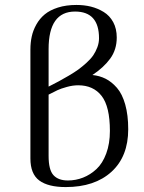

<svg xmlns="http://www.w3.org/2000/svg" viewBox="-20 -758 589 783"><path d="M104 -111.8V-556.2Q104 -584 109.4 -608.9Q114.7 -633.8 128.2 -658Q141.6 -682.1 162.6 -699.5Q183.6 -716.8 216.6 -727.3Q249.5 -737.8 292 -737.8Q323.2 -737.8 350.8 -731Q378.4 -724.1 402.8 -709.2Q427.2 -694.3 441.7 -667.7Q456.1 -641.1 456.1 -605Q456.1 -555.7 429.7 -519.3Q403.3 -482.9 356.9 -452.1Q386.2 -449.2 410.9 -436.8Q435.5 -424.3 457 -399.7Q478.5 -375 490.7 -331.8Q502.9 -288.6 502.9 -231Q502.9 -119.6 434.6 -57.4Q366.2 4.9 248 4.9Q176.3 4.9 140.1 -22Q104 -48.8 104 -111.8ZM178.2 -122.1Q178.2 -65.4 198 -43.7Q217.8 -22 256.8 -22Q289.1 -22 318.8 -33.7Q348.6 -45.4 373.5 -68.6Q398.4 -91.8 413.3 -132.1Q428.2 -172.4 428.2 -224.1Q428.2 -323.2 394.5 -366.7Q360.8 -410.2 298.8 -410.2Q276.4 -410.2 252 -403.3Q227.5 -396.5 214.1 -390.1Q200.7 -383.8 178.2 -372.1ZM178.2 -404.8Q204.1 -418 220 -426.5Q235.8 -435.1 260 -449.2Q284.2 -463.4 299.6 -474.6Q314.9 -485.8 332.5 -501.7Q350.1 -517.6 360.1 -532.2Q370.1 -546.9 377 -565.2Q383.8 -583.5 383.8 -602.1Q383.8 -710.9 286.1 -710.9Q178.2 -710.9 178.2 -558.1Z"/></svg>

Font: Dehuti
Style: Book
Weight: 400
Version: Version 1.2